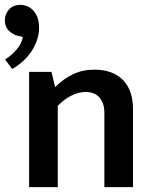

<svg xmlns="http://www.w3.org/2000/svg" viewBox="-48 -771 631 791"><path d="M190 0H72V-475H164L179 -412Q213 -446 252.5 -465Q292 -484 340 -484Q417 -484 458.5 -441.5Q500 -399 500 -321V0H382V-307Q382 -345 362.5 -368.5Q343 -392 304 -392Q275 -392 245 -376.5Q215 -361 190 -335ZM28 -623Q7 -627 -10.5 -643.5Q-28 -660 -28 -687Q-28 -713 -11 -732Q6 -751 37 -751Q49 -751 62.5 -746Q76 -741 87.5 -729.5Q99 -718 106 -700Q113 -682 113 -656Q113 -630 104 -604.5Q95 -579 80 -557Q65 -535 44.5 -517Q24 -499 2 -487L-27 -526Q-1 -542 20.5 -567Q42 -592 46 -619Z"/></svg>

Font: Mukta SemiBold
Style: Regular
Weight: 600
Designer: Girish Dalvi and Yashodeep Gholap
Foundry: Ek Type
Version: Version 2.538;PS 1.002;hotconv 16.6.51;makeotf.lib2.5.65220;